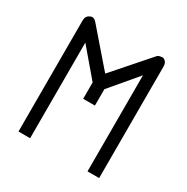

<svg xmlns="http://www.w3.org/2000/svg" viewBox="-132 -710 750 772"><g transform="rotate(30 243.0 -324.0)"><path d="M268 -370V-294H213.5V-370L108 -494V-50H54V-566Q54 -586.5 71 -594Q76 -597 81 -597Q91 -597 100 -587L239.5 -426L382.5 -589Q390 -597 401.5 -597Q402.5 -597 404.8 -597.5Q407 -598 408 -598Q408.5 -598 411.5 -597Q428.5 -589.5 428.5 -568V-50H374.5V-496Z"/></g></svg>

Font: 3270 Nerd Font Mono SemCond
Style: Regular
Weight: 400
Monospace: yes
Version: Version 3.0.1;Nerd Fonts 3.1.1